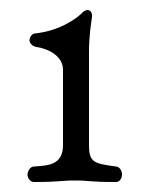

<svg xmlns="http://www.w3.org/2000/svg" viewBox="-20 -804 299 384"><path d="M48 -440C102 -440 98 -443 130 -443C162 -443 155 -440 212 -440C220 -440 224 -448 224 -455C224 -462 220 -470 212 -471C168 -477 158 -479 158 -514V-700C158 -732 162 -756 164 -770C165 -778 161 -784 155 -784C153 -784 148 -782 146 -780C135 -768 100 -742 49 -737C44 -736 39 -730 39 -723C39 -718 45 -711 53 -710C79 -706 106 -691 106 -664V-514C106 -473 75 -473 48 -471C40 -471 35 -461 35 -455C35 -447 41 -440 48 -440Z"/></svg>

Font: EB Garamond
Style: Regular
Weight: 400
Designer: Georg Duffner and Octavio Pardo
Foundry: Georg Duffner
Version: Version 1.000;PS 001.000;hotconv 1.0.88;makeotf.lib2.5.64775